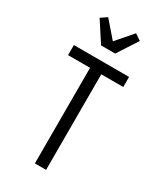

<svg xmlns="http://www.w3.org/2000/svg" viewBox="-240 -1070 980 1157"><g transform="rotate(30 250.0 -492.0)"><path d="M211 0V-665H58V-735H442V-665H289V0ZM201 -815 110 -955 153 -984 250 -872 347 -984 390 -955 299 -815Z"/></g></svg>

Font: Iosevka Term
Style: Regular
Weight: 400
Monospace: yes
Designer: Belleve Invis
Foundry: Belleve Invis
Version: Version 30.0.1